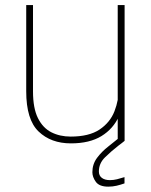

<svg xmlns="http://www.w3.org/2000/svg" viewBox="-20 -548 587 747"><path d="M438 -528.3H464.8V0H438V-122.1ZM464.8 -207.5Q464.8 -145 442.9 -95.9Q420.9 -46.9 374.8 -18.6Q328.6 9.8 255.9 9.8Q178.2 9.8 130.1 -36.4Q82 -82.5 82 -192.9V-528.3H108.4V-191.9Q108.4 -127.4 127.4 -88.9Q146.5 -50.3 179.7 -33.4Q212.9 -16.6 254.9 -16.6Q326.2 -16.6 367.2 -43.9Q408.2 -71.3 425.3 -115Q442.4 -158.7 442.4 -206.5ZM401.4 178.2Q366.2 178.2 352.8 159.4Q339.4 140.6 339.4 122.1Q339.4 90.8 357.4 66.4Q375.5 42 401.6 21.7Q427.7 1.5 451.2 -18.1L464.8 0Q459 4.9 453.1 9.3Q447.3 13.7 441.4 18.1Q412.6 40.5 388.7 64Q364.7 87.4 364.7 119.1Q364.7 135.3 376.2 144Q387.7 152.8 407.7 152.8Q421.4 152.8 435.3 149.4Q449.2 146 464.4 141.1V165.5Q449.2 170.9 433.6 174.6Q418 178.2 401.4 178.2Z"/></svg>

Font: Heebo Thin
Style: Regular
Weight: 250
Designer: Oded Ezer
Foundry: Ezer Type House
Version: Version 3.100